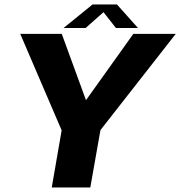

<svg xmlns="http://www.w3.org/2000/svg" viewBox="-20 -824 792 844"><path d="M207.5 0H377L421.5 -252L752.5 -675H566L359 -385H357.5L251.5 -675H69L251 -251ZM259.5 -701H356.5L435 -770.5L489.5 -701H586.5L494 -804.5H387Z"/></svg>

Font: Anybody
Style: Bold Italic
Weight: 700
Italic angle: -10°
Designer: Tyler Finck
Foundry: Etcetera Type Company
Version: Version 1.113;gftools[0.9.25]